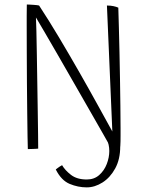

<svg xmlns="http://www.w3.org/2000/svg" viewBox="-20 -657 681 852"><path d="M365 174.5Q326 174.5 289 159Q252 143.5 227.5 95Q231 92 235.5 88.8Q240 85.5 245.2 82Q250.5 78.5 255.5 76Q268.5 98.5 295 119Q321.5 139.5 365 139.5Q398 139.5 420.2 119.8Q442.5 100 453.8 70.8Q465 41.5 465 13Q465 -1.5 462 -14.8Q459 -28 453 -37.5L513.5 -7.5Q513.5 50 491.2 90.5Q469 131 434.8 152.8Q400.5 174.5 365 174.5ZM149.5 2.5Q145.5 3 136.8 3.5Q128 4 119 4.2Q110 4.5 103.5 4.5Q103 -8 102.2 -51.5Q101.5 -95 100.8 -157.5Q100 -220 99.5 -290Q99 -360 98.8 -427Q98.5 -494 98.5 -545.5Q98.5 -567.5 98.5 -585.8Q98.5 -604 98.8 -617Q99 -630 99 -637Q104.5 -637 112.5 -636.5Q120.5 -636 128.8 -635.5Q137 -635 143.8 -634.2Q150.5 -633.5 153.5 -632.5Q196.5 -567 242 -490.8Q287.5 -414.5 331.5 -337.5Q375.5 -260.5 413.2 -192Q451 -123.5 478.5 -73.5L454.5 -632.5Q462.5 -632.5 469.8 -631.8Q477 -631 483.2 -629.8Q489.5 -628.5 495 -626.8Q500.5 -625 505 -623Q506 -587.5 507.5 -536.2Q509 -485 510.2 -425.5Q511.5 -366 512.5 -305Q513.5 -244 514.2 -188Q515 -132 515 -89Q515 -72 515 -57.2Q515 -42.5 514.8 -31Q514.5 -19.5 514 -11.2Q513.5 -3 513 1Q505.5 1.5 500 1.5Q494.5 1.5 490 1.5Q485.5 1.5 481.5 1.5Q477.5 1.5 473.5 1Q464 -16 439.5 -59.2Q415 -102.5 381.2 -161.2Q347.5 -220 310.5 -284.5Q273.5 -349 239 -409Q204.5 -469 178 -514.2Q151.5 -559.5 139.5 -579.5Q140.5 -563.5 141.5 -519.5Q142.5 -475.5 143.5 -415.5Q144.5 -355.5 145.5 -290Q146.5 -224.5 147.5 -164Q148.5 -103.5 149 -59Q149.5 -14.5 149.5 2.5Z"/></svg>

Font: Grandstander Thin Thin
Style: Regular
Weight: 250
Version: Version 1.200